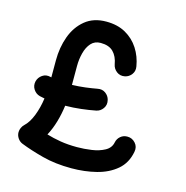

<svg xmlns="http://www.w3.org/2000/svg" viewBox="-111 -817 937 969"><g transform="rotate(15 357.5 -332.5)"><path d="M59.1 -329.6Q64.5 -350.6 83.3 -363.5Q102.1 -376.5 126.5 -370.1Q128.4 -369.6 130.9 -369.1V-458.5Q130.9 -525.4 151.9 -583.3Q172.9 -641.1 216.6 -677Q260.3 -712.9 327.1 -712.9Q385.7 -712.9 428.2 -689Q470.7 -665 496.8 -624.5Q522.9 -584 531.2 -533.7Q535.6 -509.8 522 -491.9Q508.3 -474.1 487.8 -470.2Q463.4 -465.3 445.1 -479.5Q426.8 -493.7 422.9 -515.1Q416 -555.7 393.3 -578.6Q370.6 -601.6 327.1 -601.6Q295.9 -601.6 277.1 -580.6Q258.3 -559.6 249.8 -526.6Q241.2 -493.7 241.2 -458.5V-359.4Q275.9 -360.4 309.3 -364.5Q342.8 -368.7 371.1 -374Q395 -378.9 412.6 -366Q430.2 -353 435.1 -333Q441.4 -308.1 427.7 -288.8Q414.1 -269.5 392.1 -265.6Q357.9 -258.8 317.9 -254.2Q277.8 -249.5 235.4 -249Q229.5 -203.6 217.3 -162.1Q205.1 -120.6 186.5 -85.9Q220.2 -75.7 259.5 -69.1Q298.8 -62.5 346.7 -62.5Q383.8 -62.5 422.6 -68.1Q461.4 -73.7 490.2 -89.4Q519 -105 524.9 -134.8Q528.8 -154.8 544.2 -167.5Q559.6 -180.2 580.1 -179.7Q604.5 -179.7 621.6 -160.6Q638.7 -141.6 633.3 -114.7Q622.1 -54.2 580.1 -18.6Q538.1 17.1 476.8 32.5Q415.5 47.9 346.7 47.9Q262.2 47.9 194.8 30Q127.4 12.2 77.1 -7.8Q62 -13.7 52.2 -28.1Q42.5 -42.5 42.5 -59.1Q42.5 -70.8 47.6 -82Q52.7 -93.3 60.1 -100.1Q85.4 -123.5 101.8 -165.8Q118.2 -208 125 -257.3Q111.8 -259.3 99.1 -262.7Q78.6 -268.1 66.2 -286.9Q53.7 -305.7 59.1 -329.6Z"/></g></svg>

Font: Mikhak SemiBold
Style: Regular
Weight: 600
Designer: Amin Abedi
Version: Version 3.3